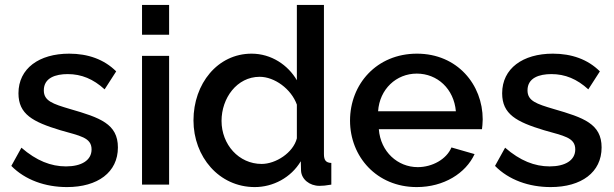

<svg xmlns="http://www.w3.org/2000/svg" viewBox="-20 -750 2496 780"><path d="M252 10C377 10 459 -50 459 -151C459 -247 386 -272 265 -307C194 -328 158 -340 158 -383C158 -434 206 -449 255 -449C311 -449 359 -429 405 -387L452 -460C403 -509 337 -532 261 -532C139 -532 55 -472 55 -371C55 -286 113 -255 225 -221C304 -198 352 -192 352 -143C352 -98 310 -74 248 -74C187 -74 128 -97 67 -150L26 -76C82 -19 164 10 252 10Z M557 -609H667V-730H557ZM557 0H667V-523H557Z M766 -261C766 -113 870 10 1015 10C1089 10 1162 -28 1202 -95L1203 -56C1205 -22 1237 5 1278 5C1291 5 1303 4 1326 0V-88C1304 -89 1296 -99 1296 -124V-730H1186V-424C1150 -486 1082 -532 1002 -532C864 -532 766 -410 766 -261ZM1186 -188C1171 -129 1100 -84 1043 -84C950 -84 880 -163 880 -259C880 -351 942 -438 1035 -438C1095 -438 1163 -389 1186 -325Z M1673 10C1783 10 1872 -46 1908 -124L1814 -151C1794 -103 1736 -71 1677 -71C1596 -71 1526 -133 1519 -225H1938C1939 -234 1941 -249 1941 -265C1941 -406 1838 -532 1674 -532C1510 -532 1402 -408 1402 -260C1402 -114 1510 10 1673 10ZM1516 -298C1522 -388 1590 -451 1673 -451C1757 -451 1824 -389 1832 -298Z M2217 10C2342 10 2424 -50 2424 -151C2424 -247 2351 -272 2230 -307C2159 -328 2123 -340 2123 -383C2123 -434 2171 -449 2220 -449C2276 -449 2324 -429 2370 -387L2417 -460C2368 -509 2302 -532 2226 -532C2104 -532 2020 -472 2020 -371C2020 -286 2078 -255 2190 -221C2269 -198 2317 -192 2317 -143C2317 -98 2275 -74 2213 -74C2152 -74 2093 -97 2032 -150L1991 -76C2047 -19 2129 10 2217 10Z"/></svg>

Font: FIGSv2-sans-serif SemiBold
Style: Regular
Weight: 600
Designer: Matt McInerney, Pablo Impallari, Rodrigo Fuenzalida,Mirko Velimirovic
Foundry: Matt McInerney, Pablo Impallari, Rodrigo Fuenzalida
Version: Version 4.021;hotconv 1.0.109;makeotfexe 2.5.65596